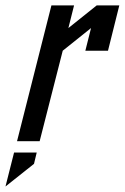

<svg xmlns="http://www.w3.org/2000/svg" viewBox="-21 -520 459 707"><path d="M314.2 -416.7 210 -333.3 125 0H41.7L168.3 -500H251.7L230.8 -416.7L335 -500H418.3L376.7 -333.3H293.3ZM30.8 41.7H114.2L104.2 83.3L-0.8 166.7Z"/></svg>

Font: Yulong
Style: Italic
Weight: 400
Italic angle: -14.25°
Designer: GGBotNet
Foundry: f0n7.com
Version: 1.00